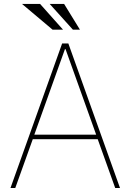

<svg xmlns="http://www.w3.org/2000/svg" viewBox="-20 -946 656 966"><path d="M56.8 0H32.7L292.6 -727.3H323.9L583.8 0H559.7L471.6 -245.7H144.9ZM152.7 -268.5H463.8L309.7 -698.9H306.8ZM296.9 -796.9H244.3L90.9 -926.1H181.8ZM382.1 -796.9H346.6L230.1 -926.1H302.6Z"/></svg>

Font: Inter UI Thin
Style: Regular
Weight: 100
Designer: Rasmus Andersson
Foundry: rsms
Version: 3.2;8d6f07862